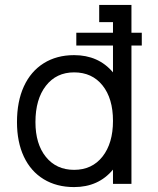

<svg xmlns="http://www.w3.org/2000/svg" viewBox="-20 -747 640 780"><path d="M514 -562V0H439V-58Q380 13 281 13Q210 13 157.5 -19Q105 -51 77 -110.5Q49 -170 49 -251Q49 -335 77 -396Q105 -457 157.5 -490Q210 -523 281 -523Q380 -523 439 -453V-562H290V-614H439V-657H383V-727H514V-614H556V-562ZM124 -251Q124 -162 166.5 -109.5Q209 -57 281 -57Q354 -57 396.5 -111Q439 -165 439 -256Q439 -347 396.5 -400Q354 -453 281 -453Q209 -453 166.5 -398.5Q124 -344 124 -251Z"/></svg>

Font: Orbit
Style: Regular
Weight: 400
Designer: Sooun Cho
Foundry: JAMO
Version: Version 1.000; ttfautohint (v1.8.4.7-5d5b);gftools[0.9.29]